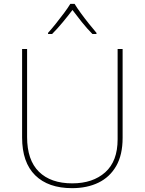

<svg xmlns="http://www.w3.org/2000/svg" viewBox="-20 -969 752 999"><path d="M618 -252Q618 -163 584.5 -105Q551 -47 492 -18.5Q433 10 355 10Q231 10 163 -57Q95 -124 95 -254V-714H121V-256Q121 -136 182.5 -75.5Q244 -15 356 -15Q463 -15 527.5 -72.5Q592 -130 592 -244V-714H618ZM368 -949Q380 -929 400 -901.5Q420 -874 442 -846.5Q464 -819 482 -798V-792H461Q433 -820 405.5 -854.5Q378 -889 357 -917Q336 -889 307.5 -854.5Q279 -820 251 -792H230V-798Q249 -819 271 -846.5Q293 -874 313.5 -901.5Q334 -929 346 -949Z"/></svg>

Font: Noto Sans Cherokee Thin
Style: Regular
Weight: 100
Designer: Monotype Design Team
Foundry: Monotype Imaging Inc.
Version: Version 2.001; ttfautohint (v1.8.4.7-5d5b)